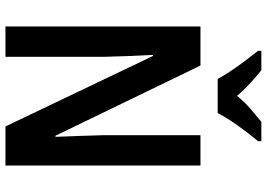

<svg xmlns="http://www.w3.org/2000/svg" viewBox="-157 -820 977 703"><g transform="rotate(90 331.5 -468.5)"><path d="M586 0H443L185 -540H181Q184 -485 185.5 -443Q187 -401 188 -361V0H77V-714H220L477 -183H481Q479 -237 477.5 -277.5Q476 -318 475 -358V-714H586ZM269 -777Q258 -798 240 -825Q222 -852 202 -878.5Q182 -905 166 -925V-937H237Q257 -921 282.5 -898Q308 -875 331 -848Q355 -877 379 -897.5Q403 -918 426 -937H497V-925Q481 -906 461 -879.5Q441 -853 423 -826Q405 -799 394 -777Z"/></g></svg>

Font: Noto Sans Gujarati Condensed SemiBold
Style: Regular
Weight: 600
Width: 3
Designer: Jelle Bosma - Monotype Design Team, Universal Thirst
Foundry: Monotype Imaging Inc.
Version: Version 2.106; ttfautohint (v1.8.4.7-5d5b)